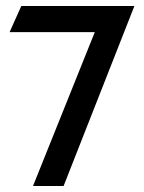

<svg xmlns="http://www.w3.org/2000/svg" viewBox="-20 -600 479 640"><path d="M12 -493H296L90 20H192L428 -580H51Z"/></svg>

Font: Charger Sport
Style: Bd
Weight: 700
Designer: Jasper
Foundry: Cannot Into Space Fonts
Version: Version 1.1